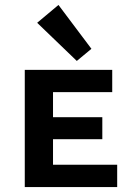

<svg xmlns="http://www.w3.org/2000/svg" viewBox="-20 -755 531 775"><path d="M290 -509 130 -663 216 -735 349 -558ZM453 -90V0H80V-473H433V-383H194V-282H393V-193H194V-90Z"/></svg>

Font: Ysabeau SC
Style: Bold
Weight: 700
Designer: Christian Thalmann (Catharsis Fonts)
Version: Version 0.003